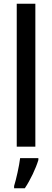

<svg xmlns="http://www.w3.org/2000/svg" viewBox="-20 -780 277 1021"><path d="M168 0V-760H69V0ZM184 71V61H87C82 103 66 174 55 209V221H112C141 178 170 117 184 71Z"/></svg>

Font: Noto Sans Sinhala Condensed Medium
Style: Regular
Weight: 500
Width: 3
Designer: Jelle Bosma - Monotype Design Team
Foundry: Monotype Imaging Inc.
Version: Version 2.006